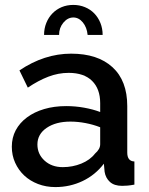

<svg xmlns="http://www.w3.org/2000/svg" viewBox="-20 -750 604 780"><path d="M205 10Q167 10 134.5 -2.5Q102 -15 78.5 -37Q55 -59 41.5 -89Q28 -119 28 -154Q28 -191 44 -221Q60 -251 89.5 -273Q119 -295 159.5 -307Q200 -319 249 -319Q286 -319 322 -312.5Q358 -306 387 -295V-331Q387 -389 354 -421.5Q321 -454 259 -454Q217 -454 176.5 -438.5Q136 -423 93 -394L59 -464Q160 -532 269 -532Q377 -532 437 -477Q497 -422 497 -319V-130Q497 -95 526 -94V0Q510 3 498.5 4Q487 5 476 5Q444 5 426.5 -11Q409 -27 405 -52L402 -85Q367 -39 315.5 -14.5Q264 10 205 10ZM235 -71Q275 -71 310.5 -85.5Q346 -100 366 -126Q387 -144 387 -164V-233Q359 -244 327.5 -250Q296 -256 266 -256Q207 -256 169.5 -230.5Q132 -205 132 -163Q132 -124 161 -97.5Q190 -71 235 -71ZM278 -679Q255 -679 237.5 -658Q220 -637 220 -608H159Q159 -634 168 -656.5Q177 -679 193 -695.5Q209 -712 230.5 -721Q252 -730 278 -730Q303 -730 325 -721Q347 -712 363 -695.5Q379 -679 388 -656.5Q397 -634 397 -608H336Q333 -639 316.5 -659Q300 -679 278 -679Z"/></svg>

Font: IngvarSans
Style: Regular
Weight: 600
Version: Version 3.000